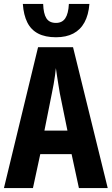

<svg xmlns="http://www.w3.org/2000/svg" viewBox="-20 -953 566 973"><path d="M379.9 0 342.8 -171.9H184.1L147 0H0L172.9 -713.9H350.1L525.9 0ZM321.8 -291 283.2 -480Q279.3 -503.4 275.6 -525.9Q272 -548.3 268.8 -569.1Q265.6 -589.8 263.2 -607.9Q261.7 -590.8 258.8 -570.3Q255.9 -549.8 252 -527.3Q248 -504.9 243.2 -481.9L205.1 -291ZM433.1 -933.1Q428.7 -877.4 408.2 -839.8Q387.7 -802.2 351.6 -783.2Q315.4 -764.2 263.7 -764.2Q209.5 -764.2 173.3 -783Q137.2 -801.8 118.4 -839.4Q99.6 -877 95.7 -933.1H198.7Q200.2 -883.8 215.1 -860.4Q230 -836.9 263.7 -836.9Q295.4 -836.9 311 -860.6Q326.7 -884.3 329.1 -933.1Z"/></svg>

Font: Open Sans Condensed
Style: Regular
Weight: 400
Width: 3
Designer: Monotype Design Team
Foundry: Monotype Imaging Inc.
Version: Version 3.000